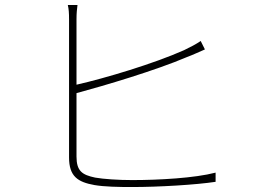

<svg xmlns="http://www.w3.org/2000/svg" viewBox="-20 -771 1040 773"><path d="M288 -396C403 -427 608 -488 732 -541C759 -551 786 -564 805 -572L788 -606C771 -594 746 -581 721 -569C600 -515 403 -456 288 -430V-693C288 -720 290 -734 292 -751H253C257 -734 258 -718 258 -693V-137C258 -61 293 -38 360 -26C400 -19 458 -18 512 -18C620 -18 769 -27 848 -39V-76C764 -54 619 -46 512 -46C458 -46 396 -50 363 -56C311 -67 288 -82 288 -141Z"/></svg>

Font: Genne Gothic ExtraLight
Style: Regular
Weight: 250
Designer: Ryoko NISHIZUKA (kana & ideographs); Paul D. Hunt (Latin, Greek & Cyrillic); Wenlong ZHANG (bopomofo); Sandoll Communica
Foundry: Adobe Systems Incorporated
Version: Version 1.004;PS 1.004;hotconv 16.6.51;makeotf.lib2.5.65220